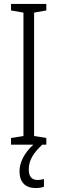

<svg xmlns="http://www.w3.org/2000/svg" viewBox="-20 -734 291 974"><path d="M126 126C126 83 145 46 194 0H215V-34L153 -44V-670L215 -681V-714H36V-681L99 -670V-44L36 -34V0H149C105 40 79 88 79 135C79 190 108 220 162 220C179 220 194 217 203 213V174C197 176 184 179 171 179C141 179 126 161 126 126Z"/></svg>

Font: Noto Sans Georgian ExtraCondensed Light
Style: Regular
Weight: 300
Width: 2
Designer: Monotype Design Team, Akaki Razmadze
Foundry: Google LLC
Version: Version 2.005